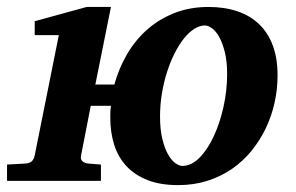

<svg xmlns="http://www.w3.org/2000/svg" viewBox="-49 -520 850 552"><path d="M749 -303.2Q749 -263.7 740.5 -225.1Q731.9 -186.5 715.3 -151.6Q698.7 -116.7 674.3 -86.7Q649.9 -56.6 618.2 -34.7Q586.4 -12.7 547.4 -0.2Q508.3 12.2 462.9 12.2Q411.6 12.2 374.8 -2.4Q337.9 -17.1 314.2 -42.7Q290.5 -68.4 279.3 -103.8Q268.1 -139.2 268.1 -181.2Q268.1 -189.9 268.3 -198.5Q268.6 -207 270 -215.8H211.9Q208 -196.8 203.4 -172.1Q198.7 -147.5 194.3 -125.5Q189 -99.6 184.1 -73.2Q181.6 -62.5 188 -56.6Q194.3 -50.8 205.1 -49.8Q211.4 -49.3 217.3 -48.8Q222.7 -48.3 228.8 -47.9Q234.9 -47.4 241.2 -46.9V0H-28.8V-46.9L-10.3 -47.9Q-1 -48.3 6.8 -48.8Q15.6 -49.3 23.9 -49.8Q36.6 -50.8 42.5 -56.4Q48.3 -62 50.8 -73.2L120.1 -418.9H50.8V-459L200.2 -500H270L225.1 -276.9H279.8Q292 -321.8 315.2 -362.3Q338.4 -402.8 372.3 -433.3Q406.2 -463.9 450.9 -481.9Q495.6 -500 550.8 -500Q596.7 -500 633.5 -487.5Q670.4 -475.1 696 -450.4Q721.7 -425.8 735.4 -388.9Q749 -352.1 749 -303.2ZM604 -307.1Q604 -343.8 597.4 -370.1Q590.8 -396.5 581.3 -413.6Q571.8 -430.7 560.5 -438.7Q549.3 -446.8 540 -446.8Q524.9 -446.8 509.3 -436.8Q493.7 -426.8 479.5 -408.9Q465.3 -391.1 452.9 -366.5Q440.4 -341.8 431.2 -312.7Q421.9 -283.7 416.5 -251.2Q411.1 -218.8 411.1 -185.1Q411.1 -146.5 418 -119.4Q424.8 -92.3 434.6 -75.4Q444.3 -58.6 455.3 -50.8Q466.3 -43 475.1 -43Q501.5 -43 524.9 -66.9Q548.3 -90.8 565.9 -128.9Q583.5 -167 593.8 -213.9Q604 -260.7 604 -307.1Z"/></svg>

Font: Charis SIL Cyr
Style: Bold Italic
Weight: 700
Italic angle: -11°
Foundry: SIL International
Version: Version 5.000